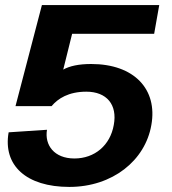

<svg xmlns="http://www.w3.org/2000/svg" viewBox="-20 -720 677 756"><path d="M253 16C423 16 552 -88 576 -228C601 -368 509 -468 339 -468C290 -468 254 -460 229 -446L264 -587H587L607 -700H145L41 -302H183C208 -332 250 -359 320 -359C400 -359 443 -308 428 -228C414 -148 353 -96 273 -96C193 -96 155 -149 165 -209L14 -199C-9 -69 83 16 253 16Z"/></svg>

Font: Uncut Sans
Style: Bold Italic
Weight: 700
Italic angle: -10°
Designer: Kasper Nordkvist
Foundry: Uncut Type
Version: Version 1.111;FEAKit 1.0